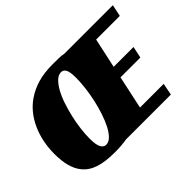

<svg xmlns="http://www.w3.org/2000/svg" viewBox="-122 -901 1170 1170"><g transform="rotate(-45 463.5 -316.0)"><path d="M412 -640Q444 -640 467 -639.5Q490 -639 508 -635H927L911 -559H707L665 -366H836L820 -291H649L603 -77H807L792 0H406Q383 4 357.5 6Q332 8 304 8Q218 8 165 -10Q112 -28 81 -68Q34 -127 34 -245Q34 -352 73.5 -439.5Q113 -527 185 -577Q230 -608 285 -624Q340 -640 412 -640ZM297 -62Q320 -62 340.5 -82.5Q361 -103 378.5 -137Q396 -171 410.5 -215Q425 -259 435 -305Q445 -351 450.5 -396.5Q456 -442 456 -480Q456 -531 445.5 -550.5Q435 -570 415 -570Q392 -570 371 -550Q350 -530 331.5 -497Q313 -464 298.5 -421Q284 -378 273.5 -332.5Q263 -287 257.5 -242.5Q252 -198 252 -161Q252 -105 264.5 -83.5Q277 -62 297 -62Z"/></g></svg>

Font: Racing Sans One
Style: Regular
Weight: 400
Designer: Pablo Impallari, Rodrigo Fuenzalida
Foundry: Pablo Impallari, Rodrigo Fuenzalida
Version: Version 1.001; ttfautohint (v0.8) -G 200 -r 50